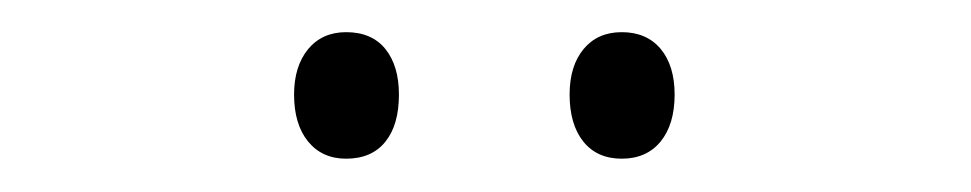

<svg xmlns="http://www.w3.org/2000/svg" viewBox="-20 -730 592 117"><path d="M159.2 -672.4Q159.2 -689.5 167.7 -700Q176.3 -710.4 190.9 -710.4Q206.5 -710.4 214.8 -700.2Q223.1 -689.9 223.1 -672.4Q223.1 -653.8 214.8 -643.6Q206.5 -633.3 190.9 -633.3Q176.3 -633.3 167.7 -643.8Q159.2 -654.3 159.2 -672.4ZM327.1 -672.4Q327.1 -689.9 335.7 -700.2Q344.2 -710.4 358.9 -710.4Q374 -710.4 382.6 -700.2Q391.1 -689.9 391.1 -672.4Q391.1 -654.3 382.6 -643.8Q374 -633.3 358.9 -633.3Q343.8 -633.3 335.4 -643.8Q327.1 -654.3 327.1 -672.4Z"/></svg>

Font: Open Sans SemiCondensed Light
Style: Regular
Weight: 300
Width: 4
Designer: Monotype Design Team
Foundry: Monotype Imaging Inc.
Version: Version 3.000